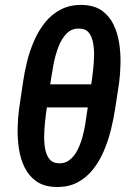

<svg xmlns="http://www.w3.org/2000/svg" viewBox="-20 -741 533 771"><path d="M400.4 -402.3 383.8 -309.6H105.5L122.1 -402.3ZM458.5 -409.7 442.4 -304.2Q436.5 -265.1 425.8 -221.4Q415 -177.7 397.5 -136Q379.9 -94.2 353.5 -60.8Q327.1 -27.3 290.3 -8.1Q253.4 11.2 203.6 9.8Q156.2 8.3 126 -12.9Q95.7 -34.2 78.9 -68.6Q62 -103 55.9 -144.3Q49.8 -185.5 50.8 -227.1Q51.8 -268.6 56.6 -303.7L72.3 -409.7Q77.6 -448.7 88.4 -492.4Q99.1 -536.1 116.9 -577.1Q134.8 -618.2 161.1 -651.1Q187.5 -684.1 224.6 -703.1Q261.7 -722.2 310.5 -721.2Q358.9 -719.7 388.9 -698.5Q418.9 -677.2 435.5 -643.1Q452.1 -608.9 458.5 -568.4Q464.8 -527.8 463.9 -486.3Q462.9 -444.8 458.5 -409.7ZM329.1 -287.6 350.1 -428.2Q352.1 -441.9 354.5 -465.3Q356.9 -488.8 357.7 -515.9Q358.4 -543 354 -567.6Q349.6 -592.3 337.6 -608.6Q325.7 -625 302.2 -626Q269 -628.4 247.8 -606.7Q226.6 -585 214.1 -551.5Q201.7 -518.1 195.3 -484.1Q189 -450.2 185.5 -427.7L165 -287.1Q163.1 -273.9 160.6 -249.8Q158.2 -225.6 157.5 -198Q156.7 -170.4 160.9 -145.3Q165 -120.1 177.5 -103.5Q189.9 -86.9 212.9 -85.4Q239.7 -83.5 258.5 -97.9Q277.3 -112.3 290 -136.5Q302.7 -160.6 310.5 -188.7Q318.4 -216.8 322.5 -243.2Q326.7 -269.5 329.1 -287.6Z"/></svg>

Font: Roboto Condensed Medium
Style: Italic
Weight: 500
Italic angle: -12°
Designer: Christian Robertson
Foundry: Google
Version: Version 3.0; 2020